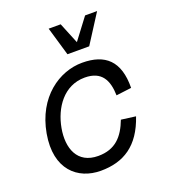

<svg xmlns="http://www.w3.org/2000/svg" viewBox="-136 -830 838 946"><g transform="rotate(-20 283.0 -357.0)"><path d="M272 -580H386L482 -730H419L336 -620L291 -730H228ZM42 -248C10 -68 111 16 231 16C351 16 438 -38 485 -177L409 -187C379 -108 334 -57 244 -57C134 -57 102 -148 120 -248C138 -348 202 -443 312 -443C402 -443 428 -385 430 -307L510 -317C512 -458 445 -516 325 -516C205 -516 74 -428 42 -248Z"/></g></svg>

Font: Uncut Sans
Style: Italic
Weight: 400
Italic angle: -10°
Designer: Kasper Nordkvist
Foundry: Uncut Type
Version: Version 1.111;FEAKit 1.0